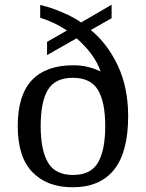

<svg xmlns="http://www.w3.org/2000/svg" viewBox="-20 -782 617 812"><path d="M287 10Q179 10 117 -54Q55 -118 55 -249Q55 -379 114.5 -442.5Q174 -506 290 -506Q323 -506 351.5 -499Q380 -492 405 -480Q395 -513 368.5 -550Q342 -587 304 -620L179 -549V-605L263 -653Q238 -670 210 -683.5Q182 -697 150 -707V-761Q181 -754 210.5 -743Q240 -732 268.5 -718.5Q297 -705 323 -687L452 -762V-705L364 -655Q435 -597 478.5 -504Q522 -411 522 -291Q522 -139 462.5 -64.5Q403 10 287 10ZM289 -42Q364 -42 394.5 -94.5Q425 -147 425 -249Q425 -351 394 -402Q363 -453 288 -453Q213 -453 182.5 -402Q152 -351 152 -249Q152 -147 183 -94.5Q214 -42 289 -42Z"/></svg>

Font: Noto Serif NP Hmong
Style: Regular
Weight: 400
Designer: Dalton Maag Ltd
Foundry: Dalton Maag Ltd
Version: Version 1.001